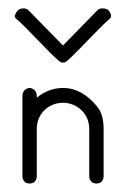

<svg xmlns="http://www.w3.org/2000/svg" viewBox="-20 -434 300 454"><path d="M137.5 -289.2C162 -309.4 215.4 -369.9 239.9 -390C245.7 -394.8 241.5 -403.4 236.8 -409.2C232 -415 217.4 -415.8 211.6 -411L128.9 -326.4L46.1 -411C40.3 -415.8 26.7 -415 22 -409.2C17.2 -403.4 12 -394.8 17.8 -390C42.3 -369.9 95.7 -309.4 120.2 -289.2C125.5 -284.9 132.3 -284.9 137.5 -289.2ZM129 -226C105 -226 84 -217 67 -203V-207C67 -214 64 -220 59 -223C56 -225 53 -226 50 -226C47 -226 44 -225 41 -223C36 -220 33 -214 33 -207V-150V-130V-17C33 -11 36 -5 41 -2C44 -1 47 0 50 0C53 0 56 -1 59 -2C64 -5 67 -11 67 -17V-130C67 -164 94 -191 129 -191C163 -191 191 -164 191 -130V-17C191 -11 194 -5 199 -2C202 -1 205 0 208 0C211 0 214 -1 217 -2C222 -5 225 -11 225 -17V-130C225 -164 213 -178 208 -184C188 -208 162 -226 129 -226Z"/></svg>

Font: LetsTrace
Style: basic
Weight: 500
Version: Version 002.000